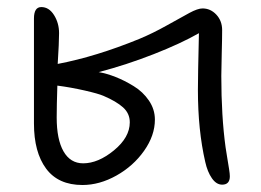

<svg xmlns="http://www.w3.org/2000/svg" viewBox="-20 -507 745 549"><path d="M215.8 22Q146.5 22 111.8 -24.9Q77.1 -71.8 77.1 -153.8V-454.1Q77.1 -486.8 98.1 -486.8Q120.1 -486.8 134.5 -463.9Q148.9 -440.9 148.9 -412.1Q148.9 -385.7 145 -324.2Q254.9 -345.2 378.9 -396Q416.5 -411.6 457 -434.3Q497.6 -457 521.5 -470Q545.4 -482.9 559.1 -482.9Q582 -482.9 598.6 -465.1Q615.2 -447.3 615.2 -420.9Q615.2 -396.5 614 -353.5Q612.8 -310.5 612.8 -290Q612.8 -174.8 625 -85.9Q626.5 -76.2 629.6 -56.9Q632.8 -37.6 635 -23.7Q637.2 -9.8 637.2 -2.9Q637.2 21 615.2 21Q598.6 21 585.9 2.7Q573.2 -15.6 566.9 -43.9Q545.9 -134.8 545.9 -250Q545.9 -289.1 548.8 -412.1Q497.6 -382.8 419.9 -352.3Q342.3 -321.8 262.2 -300.8Q285.2 -296.9 310.5 -286.9Q335.9 -276.9 362.3 -260.7Q388.7 -244.6 405.8 -219.5Q422.9 -194.3 422.9 -165Q422.9 -119.6 392.1 -75.9Q361.3 -32.2 313 -5.1Q264.6 22 215.8 22ZM142.1 -170.9Q142.1 -108.4 161.6 -74.2Q181.2 -40 217.8 -40Q260.7 -40 305.9 -77.1Q351.1 -114.3 351.1 -157.2Q351.1 -182.6 331.8 -200Q312.5 -217.3 275.9 -232.9Q261.2 -239.3 221.7 -248.3Q182.1 -257.3 144 -262.2Q142.1 -204.6 142.1 -170.9Z"/></svg>

Font: Shantell Sans Bouncy
Style: Regular
Weight: 300
Designer: Stephen Nixon, Anya Danilova, Shantell Martin
Foundry: Arrow Type
Version: Version 1.006;[9816181b4]